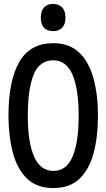

<svg xmlns="http://www.w3.org/2000/svg" viewBox="-20 -945 540 974"><path d="M251 9Q166 9 116.5 -39.5Q67 -88 45 -171.5Q23 -255 23 -359Q23 -536 78 -631Q133 -726 250 -726Q332 -726 382 -678Q432 -630 454.5 -546.5Q477 -463 477 -358Q477 -252 455 -169Q433 -86 383.5 -38.5Q334 9 251 9ZM251 -78Q317 -78 348 -150Q379 -222 379 -358Q379 -495 347.5 -567Q316 -639 250 -639Q180 -639 150.5 -566Q121 -493 121 -358Q121 -223 153 -150.5Q185 -78 251 -78ZM249 -787Q220 -787 203.5 -804Q187 -821 187 -855Q187 -890 203.5 -907.5Q220 -925 249 -925Q278 -925 295 -907.5Q312 -890 312 -855Q312 -821 295 -804Q278 -787 249 -787Z"/></svg>

Font: Noto Sans Mono ExtraCondensed Medium
Style: Regular
Weight: 500
Width: 2
Designer: Monotype Design Team
Foundry: Monotype Imaging Inc.
Version: Version 2.014